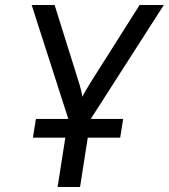

<svg xmlns="http://www.w3.org/2000/svg" viewBox="-20 -750 677 770"><path d="M211 0H301L332 -198H462L474 -273H344L637 -730H540L350 -430C329 -397 315 -372 310 -362C309 -372 304 -397 293 -430L199 -730H107L254 -273H124L112 -198H242Z"/></svg>

Font: JetBrains Mono
Style: Italic
Weight: 400
Italic angle: -9°
Monospace: yes
Designer: Philipp Nurullin, Konstantin Bulenkov
Foundry: JetBrains
Version: Version 2.305